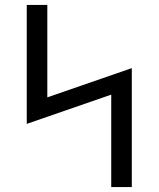

<svg xmlns="http://www.w3.org/2000/svg" viewBox="-20 -755 640 775"><path d="M429 0V-373L88 -255V-735H171V-362L512 -480V0Z"/></svg>

Font: Nova Nerd Font
Style: Regular
Weight: 400
Designer: Belleve Invis
Foundry: Belleve Invis
Version: Version 24.1.4; ttfautohint (v1.8.4);Nerd Fonts 3.1.1